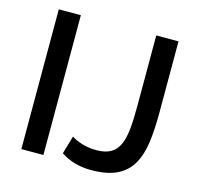

<svg xmlns="http://www.w3.org/2000/svg" viewBox="-105 -821 970 942"><g transform="rotate(15 380.0 -349.5)"><path d="M192 -710H80V0H192ZM436 11Q518 11 568.5 -14Q619 -39 646 -88Q670 -132 679 -195Q688 -258 688 -349V-710H575V-349Q575 -279 570 -232.5Q565 -186 552 -156Q537 -122 509 -106Q481 -90 436 -90Q397 -90 363 -100.5Q329 -111 309 -125L282 -33Q347 11 436 11Z"/></g></svg>

Font: RT Raleway SemiBold
Style: Regular
Weight: 400
Designer: Matt McInerney, Pablo Impallari, Rodrigo Fuenzalida — Edited by Milan Moffatt in April 2016
Foundry: Matt McInerney, Pablo Impallari, Rodrigo Fuenzalida — Edited by Milan Moffatt in April 2016
Version: Version 3.001